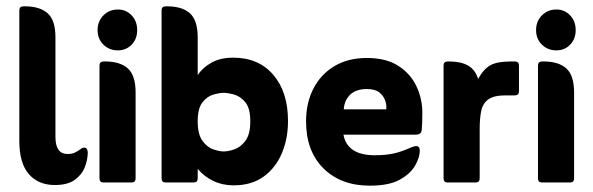

<svg xmlns="http://www.w3.org/2000/svg" viewBox="-20 -576 1873 606"><path d="M153 8Q101 8 71 -26.5Q41 -61 41 -131V-543Q41 -556 54 -556H59Q106 -556 130.5 -534Q155 -512 155 -458V-144Q155 -90 193 -90Q207 -90 215.5 -94Q224 -98 234 -105Q236 -107 239 -108.5Q242 -110 246 -110Q252 -110 254.5 -105Q257 -100 257 -95Q257 -72 247.5 -48Q238 -24 215.5 -8Q193 8 153 8Z M288 -481Q288 -509 306.5 -527.5Q325 -546 352 -546Q378 -546 395.5 -527.5Q413 -509 413 -481Q413 -453 395.5 -435Q378 -417 352 -417Q325 -417 306.5 -435Q288 -453 288 -481ZM294 -13V-369Q294 -382 307 -382H312Q359 -382 383.5 -360Q408 -338 408 -284V-13Q408 0 395 0H307Q294 0 294 -13Z M604 -43V-13Q604 0 591 0H503Q490 0 490 -13V-543Q490 -556 503 -556H508Q555 -556 579.5 -534Q604 -512 604 -458V-339Q619 -362 647 -378Q675 -394 716 -394Q796 -394 842.5 -340Q889 -286 889 -194Q889 -138 869.5 -92Q850 -46 812 -18.5Q774 9 717 9Q682 9 653 -5Q624 -19 604 -43ZM686 -98Q700 -98 719.5 -104.5Q739 -111 754.5 -131.5Q770 -152 770 -193Q770 -234 754.5 -253Q739 -272 719 -277.5Q699 -283 686 -283Q673 -283 653.5 -277.5Q634 -272 619 -253Q604 -234 604 -193Q604 -152 619 -131.5Q634 -111 653.5 -104.5Q673 -98 686 -98Z M1064 -151Q1076 -86 1163 -86Q1197 -86 1222 -91.5Q1247 -97 1276 -110Q1288 -115 1293 -115Q1305 -115 1305 -100Q1305 -80 1290.5 -54Q1276 -28 1242 -9Q1208 10 1147 10Q1056 10 1001 -44.5Q946 -99 946 -193Q946 -251 969 -296Q992 -341 1035 -367Q1078 -393 1138 -393Q1199 -393 1237.5 -368Q1276 -343 1294.5 -303.5Q1313 -264 1313 -220Q1313 -201 1312.5 -188Q1312 -175 1311 -166Q1310 -151 1292 -151ZM1065 -231H1199Q1201 -243 1196 -258Q1191 -273 1177.5 -284Q1164 -295 1138 -295Q1104 -295 1085.5 -277.5Q1067 -260 1065 -231Z M1489 -327Q1507 -359 1528.5 -370.5Q1550 -382 1593 -382H1605Q1618 -382 1618 -369V-288Q1618 -275 1605 -275H1576Q1539 -275 1521.5 -262.5Q1504 -250 1499 -226.5Q1494 -203 1494 -170V-13Q1494 0 1481 0H1393Q1380 0 1380 -13V-369Q1380 -382 1393 -382H1398Q1435 -382 1457.5 -369Q1480 -356 1489 -327Z M1672 -481Q1672 -509 1690.5 -527.5Q1709 -546 1736 -546Q1762 -546 1779.5 -527.5Q1797 -509 1797 -481Q1797 -453 1779.5 -435Q1762 -417 1736 -417Q1709 -417 1690.5 -435Q1672 -453 1672 -481ZM1678 -13V-369Q1678 -382 1691 -382H1696Q1743 -382 1767.5 -360Q1792 -338 1792 -284V-13Q1792 0 1779 0H1691Q1678 0 1678 -13Z"/></svg>

Font: Zain ExtraBold
Style: Regular
Weight: 800
Designer: Zain,Boutros
Foundry: Mobile Telecommunications Company (Zain), 2024
Version: Version 1.50; ttfautohint (v1.8.4)